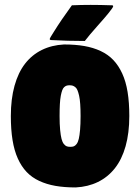

<svg xmlns="http://www.w3.org/2000/svg" viewBox="-20 -779 567 804"><path d="M25.4 -293.2Q25.4 -364.3 40.8 -419.8Q56.2 -475.3 85.1 -512.5Q114 -549.6 155.2 -569.8Q196.3 -590.1 248 -592.8Q295.7 -592.8 333 -586.3Q370.4 -579.8 401.5 -565.3Q432.6 -550.8 454.6 -527.6Q476.6 -504.4 491.8 -471.2Q507.1 -438 514.3 -393.8Q521.5 -349.6 521.5 -293.2Q521.5 -222.2 505.9 -166.6Q490.2 -111.1 460.8 -74.1Q431.4 -37.1 390.1 -17Q348.9 3.2 296.9 5.9Q249.5 5.9 212.3 -0.6Q175 -7.1 144.2 -21.5Q113.3 -35.9 91.4 -59Q69.6 -82 54.6 -115.2Q39.6 -148.4 32.5 -192.5Q25.4 -236.6 25.4 -293.2ZM229.5 -293.2Q229.5 -259 231.8 -235.1Q234.1 -211.2 237.7 -197.4Q241.2 -183.6 247.3 -176Q253.4 -168.5 259.5 -166.3Q265.6 -164.1 274.4 -164.1Q283.2 -164.1 289.1 -166.3Q294.9 -168.5 300.8 -176Q306.6 -183.6 309.9 -197.4Q313.2 -211.2 315.3 -235.1Q317.4 -259 317.4 -293.2Q317.4 -321.5 315.9 -342.9Q314.5 -364.3 311.3 -378.2Q308.1 -392.1 304.4 -401Q300.8 -409.9 295 -414.3Q289.3 -418.7 284.1 -420.3Q278.8 -421.9 271.5 -421.9Q264.2 -421.9 259.2 -420.4Q254.2 -418.9 249 -414.4Q243.9 -409.9 240.6 -401Q237.3 -392.1 234.6 -378.1Q231.9 -364 230.7 -342.9Q229.5 -321.8 229.5 -293.2ZM205.6 -646Q235.8 -694.8 281 -756.8Q317.6 -758.5 359.6 -758.5Q398.7 -758.5 449 -756.8Q453.9 -756.8 453.9 -752.7Q453.9 -748 434.1 -723.6Q420.7 -706.8 386.5 -668.5Q352.3 -630.1 335.2 -607.4Q263.7 -607.4 193.1 -611.3Q188.2 -611.8 188.2 -615.5Q188.2 -619.1 205.6 -646Z"/></svg>

Font: Digitalt
Style: Medium
Weight: 500
Designer: gluk
Foundry: gluk
Version: Version 0.60